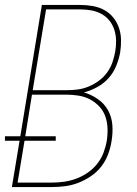

<svg xmlns="http://www.w3.org/2000/svg" viewBox="-32 -755 552 775"><path d="M16 0 47 -187H-12V-205H50L137 -735H292Q318 -735 343 -730.5Q368 -726 389 -714.5Q410 -703 425 -684.5Q440 -666 448 -643Q456 -620 456.5 -594.5Q457 -569 453 -543Q448 -516 437 -489Q426 -462 406.5 -440Q387 -418 360.5 -403.5Q334 -389 307 -382Q337 -373 363 -355Q389 -337 404 -310Q419 -283 421.5 -250.5Q424 -218 418 -184Q414 -158 404 -131.5Q394 -105 376.5 -82.5Q359 -60 334.5 -43.5Q310 -27 284 -17Q258 -7 231 -3.5Q204 0 178 0ZM100 -391H239Q261 -391 283 -394Q305 -397 326.5 -406Q348 -415 367 -429Q386 -443 400 -462Q414 -481 421.5 -502.5Q429 -524 433 -546Q437 -569 436.5 -591.5Q436 -614 429.5 -634.5Q423 -655 410 -671.5Q397 -688 378 -698.5Q359 -709 337 -713Q315 -717 292 -717H154ZM39 -18H178Q202 -18 227 -21.5Q252 -25 276 -34Q300 -43 322 -58Q344 -73 360.5 -94Q377 -115 386 -139Q395 -163 399 -187Q403 -213 402 -238Q401 -263 393 -285.5Q385 -308 368.5 -325.5Q352 -343 331 -354Q310 -365 285 -369Q260 -373 235 -373H97L70 -205H193V-187H67Z"/></svg>

Font: Iosevka Thin
Style: Italic
Weight: 100
Italic angle: -9°
Monospace: yes
Designer: Belleve Invis
Foundry: Belleve Invis
Version: Version 32.5.0; ttfautohint (v1.8.4)